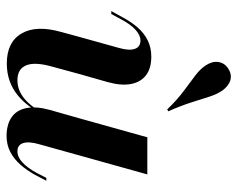

<svg xmlns="http://www.w3.org/2000/svg" viewBox="-89 -621 722 584"><g transform="rotate(90 272.0 -329.0)"><path d="M204.8 -208.1 183.1 -128.2Q167.7 -75 178.6 -48Q189.5 -21 224.2 -21Q258.1 -21 286.7 -48Q315.3 -75 340.3 -132.3L342.7 -126.6Q311.3 -55.6 270.2 -22.2Q229 11.3 173.4 11.3Q108.1 11.3 81.9 -33.5Q55.6 -78.2 77.4 -154.8L91.9 -208.1ZM91.9 -208.1 125.8 -329.8Q134.7 -361.3 128.6 -378.2Q122.6 -395.2 103.2 -395.2Q87.1 -395.2 70.6 -380.2Q54 -365.3 37.9 -334.7L22.6 -306.5H13.7L32.3 -340.3Q46 -366.1 62.9 -385.9Q79.8 -405.6 102 -416.9Q124.2 -428.2 152.4 -428.2Q187.9 -428.2 208.9 -412.1Q229.8 -396 235.5 -366.5Q241.1 -337.1 229.8 -296L204.8 -208.1ZM339.5 -208.1 397.6 -416.1H510.5L452.4 -208.1ZM418.5 -86.3Q409.7 -55.6 415.3 -38.3Q421 -21 440.3 -21Q457.3 -21 473.8 -35.9Q490.3 -50.8 506.5 -80.6L521 -108.9H529.8L512.1 -75Q498.4 -50 481 -30.2Q463.7 -10.5 441.9 0.8Q420.2 12.1 391.9 12.1Q356.5 11.3 335.1 -4.4Q313.7 -20.2 308.5 -50Q303.2 -79.8 314.5 -120.2L339.5 -208.1H452.4ZM312.9 -476.6Q282.3 -508.1 256 -527.4Q229.8 -546.8 210.1 -561.7Q190.3 -576.6 179 -593.5Q166.1 -612.9 168.5 -631.5Q171 -650 187.1 -661.3Q204.8 -673.4 222.6 -669Q240.3 -664.5 254.8 -645.2Q266.1 -629 273.8 -605.6Q281.5 -582.3 291.1 -551.2Q300.8 -520.2 318.5 -479.8Z"/></g></svg>

Font: Playfair 144pt
Style: Bold Italic
Weight: 700
Italic angle: -15.6°
Designer: Claus Eggers Sørensen
Foundry: Claus Eggers Sørensen
Version: Version 2.203